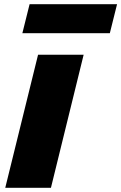

<svg xmlns="http://www.w3.org/2000/svg" viewBox="-20 -889 574 909"><path d="M376 -629.9 221.2 0H4.9L160.2 -629.9ZM534.2 -869.1 500 -731.9H85.9L120.1 -869.1Z"/></svg>

Font: Sinkin Sans 900 X Black Italic
Style: Regular
Weight: 950
Italic angle: -112°
Designer: Keith Bates
Foundry: K-Type
Version: Sinkin Sans (version 1.0)  by Keith Bates   •   © 2014   www